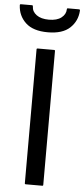

<svg xmlns="http://www.w3.org/2000/svg" viewBox="-77 -952 432 986"><g transform="rotate(5 139.0 -459.5)"><path d="M95 -700H180Q185 -700 185 -695V-5Q185 0 180 0H95Q90 0 90 -5V-695Q90 -700 95 -700ZM139.5 -852.5Q181 -852.5 203.8 -870.2Q226.5 -888 227 -913.5Q227 -919 232 -919H289.5Q295 -919 294.5 -912Q291.5 -859 253.5 -823.2Q215.5 -787.5 139.5 -787.5Q63.5 -787.5 25.2 -823.5Q-13 -859.5 -15.5 -913.5Q-15.5 -919 -10.5 -919H47Q52 -919 52 -912.5Q52.5 -886.5 75.8 -869.5Q99 -852.5 139.5 -852.5Z"/></g></svg>

Font: MFEK Sans
Style: Regular
Weight: 400
Designer: Owen Earl
Foundry: indestructible type*
Version: Version 0.001; ttfautohint (v1.8.4.7-5d5b)